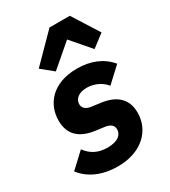

<svg xmlns="http://www.w3.org/2000/svg" viewBox="-196 -892 888 1001"><g transform="rotate(-30 248.5 -391.0)"><path d="M266 -794 110 -636 180 -579 314 -694 413 -579 488 -636 388 -794ZM213 12C363 12 442 -78 442 -180C442 -262 392 -308 302 -320L249 -327C212 -332 200 -350 200 -370C200 -402 229 -425 276 -425C322 -425 364 -404 389 -372L477 -454C431 -510 363 -537 282 -537C134 -537 64 -448 64 -349C64 -265 114 -220 204 -208L257 -201C294 -196 306 -178 306 -158C306 -128 281 -100 216 -100C157 -100 119 -123 90 -162L2 -80C48 -19 125 12 213 12Z"/></g></svg>

Font: LVC Sans
Style: Bold Italic
Weight: 700
Italic angle: -11.31°
Designer: Mike Abbink, Paul van der Laan, Pieter van Rosmalen
Foundry: Bold Monday
Version: Version 3.0